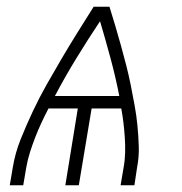

<svg xmlns="http://www.w3.org/2000/svg" viewBox="-20 -550 540 570"><path d="M9 0 18 -53Q25 -96 41.5 -137Q58 -178 77 -218.5Q96 -259 118 -298Q140 -337 163 -376Q186 -415 210 -453.5Q234 -492 258 -530H305Q314 -501 322.5 -472.5Q331 -444 339 -415Q347 -386 354.5 -357Q362 -328 368 -298Q374 -268 379.5 -238Q385 -208 388 -177.5Q391 -147 392 -115.5Q393 -84 387 -53L379 0H338L347 -53Q351 -75 351.5 -97.5Q352 -120 350.5 -142Q349 -164 346.5 -185.5Q344 -207 340 -228H252L214 0H174L211 -228H124Q113 -207 103 -185.5Q93 -164 84.5 -142Q76 -120 69 -98Q62 -76 58 -53L49 0ZM143 -265H334Q334 -265 334 -265Q334 -265 334 -265V-266Q323 -322 308 -377.5Q293 -433 277 -487Q241 -433 207 -377.5Q173 -322 143 -265Z"/></svg>

Font: Iosevka Curly XLtObl
Style: Regular
Weight: 200
Italic angle: -9°
Monospace: yes
Designer: Belleve Invis
Foundry: Belleve Invis
Version: Version 11.1.0; ttfautohint (v1.8.3)